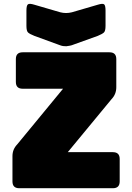

<svg xmlns="http://www.w3.org/2000/svg" viewBox="-20 -997 700 1017"><path d="M578 0H82Q46 0 46 -36V-170Q46 -206 71 -232L314 -527H100Q64 -527 64 -563V-684Q64 -720 100 -720H560Q596 -720 596 -684V-535Q596 -498 571 -472L339 -191H578Q614 -191 614 -155V-36Q614 0 578 0ZM361 -932 498 -972Q524 -980 531.5 -974Q539 -968 539 -941V-860Q539 -833 530.5 -825Q522 -817 498 -807L370 -761Q361 -757 350.5 -755Q340 -753 331 -752Q322 -752 314.5 -753Q307 -754 299 -757L162 -807Q137 -817 128.5 -825Q120 -833 120 -860V-941Q120 -968 128 -974Q136 -980 162 -972L299 -932Q330 -924 361 -932Z"/></svg>

Font: Bungee Spice
Style: Regular
Weight: 400
Designer: David Jonathan Ross
Foundry: David Jonathan Ross
Version: Version 2.000